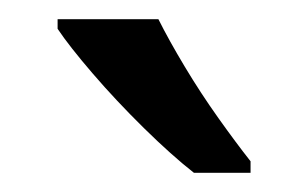

<svg xmlns="http://www.w3.org/2000/svg" viewBox="-20 -786 321 200"><path d="M145 -766Q156 -744 172.5 -716.5Q189 -689 207.5 -663Q226 -637 241 -618V-606H182Q159 -624 130 -652.5Q101 -681 76.5 -709.5Q52 -738 40 -756V-766Z"/></svg>

Font: Noto Sans Syloti Nagri
Style: Regular
Weight: 400
Designer: Monotype Design Team
Foundry: Monotype Imaging Inc.
Version: Version 2.003; ttfautohint (v1.8.4.7-5d5b)